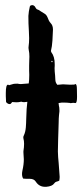

<svg xmlns="http://www.w3.org/2000/svg" viewBox="-20 -720 318 740"><path d="M180.2 -485.8 178.7 -484.4 177.7 -482.4 178.7 -481 180.7 -480 183.1 -483.4ZM90.8 -398.4 92.3 -413.1Q92.8 -423.3 92.8 -431.6Q92.8 -440.4 92.3 -447.3V-467.3L92.8 -487.3Q93.3 -494.6 93.3 -501.5Q93.3 -516.6 90.8 -527.3Q89.8 -531.2 89.8 -535.6Q89.8 -538.6 90.3 -541.5Q92.3 -554.7 92.3 -573.2Q92.3 -585.4 91.3 -600.1L89.8 -629.4Q89.4 -646.5 89.4 -658.7Q89.8 -666.5 91.3 -676.3L94.7 -693.4Q95.2 -698.2 100.6 -699.7Q102.5 -700.2 104.5 -700.2Q107.4 -700.2 109.9 -698.7L113.8 -695.8L118.7 -688Q121.6 -683.6 124 -683.6Q129.9 -682.1 137.2 -676.3Q142.6 -672.4 151.4 -667.5Q158.7 -663.6 163.1 -653.3L168 -641.6Q171.4 -634.8 175.3 -630.9Q184.1 -622.1 184.1 -606.4V-605L182.1 -564Q180.7 -541 176.3 -523.4L177.7 -519Q190.9 -502 190.9 -473.1V-465.8Q190.4 -461.9 190.4 -457.5Q190.4 -445.8 192.4 -428.7L193.4 -411.1Q194.3 -400.9 199.7 -395Q200.7 -394 200.7 -393.1L222.7 -395L249.5 -393.6L266.6 -394Q269 -396 270.5 -396Q276.4 -396 276.4 -376L276.9 -347.2Q276.9 -324.7 271.5 -322.8L262.2 -323.7Q258.8 -323.7 254.9 -322.8L252.4 -322.3Q250.5 -322.3 249.5 -323.2Q240.2 -324.7 218.8 -324.7L205.6 -322.8Q206.1 -321.8 206.1 -320.3L207 -312.5L208.5 -305.2Q209 -299.3 209 -294.9V-290.5L207.5 -276.9L206.5 -263.2L206.1 -246.6L205.6 -230.5L204.1 -183.1L203.1 -136.2L204.1 -114.3L206.1 -91.8L210 -38.1L209.5 -31.2L208.5 -23.9Q206.5 -22.5 203.6 -21.5L198.2 -20Q191.9 -18.1 189 -13.2Q181.6 -2 158.2 0H153.8Q130.9 0 118.2 -19.5Q111.3 -30.8 95.2 -30.8H81.5L69.3 -31.7Q64.9 -39.1 64.9 -49.3Q64.9 -55.2 66.4 -62.5Q71.8 -85.9 71.8 -106Q71.8 -114.7 70.8 -123Q70.3 -127.9 70.3 -132.3V-137.2Q72.8 -153.3 72.8 -165.5Q72.8 -177.7 70.3 -186Q69.8 -188 69.8 -190.4Q69.8 -194.3 71.8 -197.8Q78.1 -210.9 79.6 -229.5L80.6 -245.6L81.1 -262.2Q82 -303.2 85.4 -327.6L73.2 -326.2Q67.4 -326.2 62 -328.1Q51.8 -325.7 43.9 -325.7Q34.2 -325.7 26.9 -326.7Q22 -318.8 17.6 -318.8Q9.8 -318.8 3.4 -326.7Q3.4 -332.5 2.9 -338.4Q2.4 -344.2 2.4 -349.1V-361.8Q2.4 -393.6 10.7 -393.6Q12.7 -393.6 14.6 -391.6L31.7 -396.5Q35.6 -397.5 47.9 -397.5Q54.2 -396 60.5 -396Z"/></svg>

Font: Kurland
Style: Regular
Weight: 400
Designer: GGBot
Version: 0.22